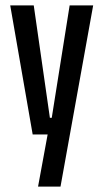

<svg xmlns="http://www.w3.org/2000/svg" viewBox="-20 -519 384 714"><path d="M212.5 -81 171.5 -75 239 -499H326.5L205 175H121.5L162.5 -48L205.5 -19H101.5L18 -499H105.5L165.5 -81Z"/></svg>

Font: Anek Tamil Condensed Medium
Style: Regular
Weight: 500
Width: 3
Designer: Aadarsh Rajan (Tamil), Yesha Goshar (Latin)
Foundry: Ek Type
Version: Version 1.003